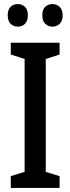

<svg xmlns="http://www.w3.org/2000/svg" viewBox="-20 -924 346 944"><path d="M273 0H33V-58L101 -79V-634L33 -656V-714H273V-656L205 -634V-79L273 -58ZM18 -849Q18 -877 32 -890.5Q46 -904 68 -904Q89 -904 103 -890Q117 -876 117 -849Q117 -821 103 -807Q89 -793 68 -793Q46 -793 32 -807Q18 -821 18 -849ZM188 -849Q188 -877 202.5 -890.5Q217 -904 238 -904Q259 -904 273.5 -890Q288 -876 288 -849Q288 -821 273.5 -807Q259 -793 238 -793Q217 -793 202.5 -807Q188 -821 188 -849Z"/></svg>

Font: Avrile Sans Condensed Medium
Style: Regular
Weight: 500
Width: 3
Designer: Monotype Design Team
Foundry: Monotype Imaging Inc.
Version: Version 2.001;September 10, 2019;FontCreator 11.5.0.2425 64-